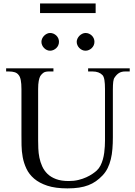

<svg xmlns="http://www.w3.org/2000/svg" viewBox="-20 -1048 763 1084"><path d="M687 -644.5Q666.5 -644.5 652.6 -636.2Q638.7 -627.9 627.4 -610.8Q621.6 -604 619.4 -586.9Q617.2 -569.8 617.2 -542V-272.5Q617.2 -238.3 614.7 -207.3Q612.3 -176.3 605.7 -149.2Q599.1 -122.1 587.9 -99.1Q576.7 -76.2 559.1 -57.6Q541 -38.6 521.5 -24.9Q502 -11.2 478.5 -2.2Q455.1 6.8 426.3 11.2Q397.5 15.6 360.8 15.6Q293 15.6 247.3 0.5Q201.7 -14.6 172.9 -39.3Q144 -64 129.2 -95.7Q114.3 -127.4 108.2 -160.9Q102.1 -194.3 101.6 -227.1Q101.1 -259.8 101.1 -285.6V-545.4Q101.1 -576.2 97.2 -595.9Q93.3 -615.7 84.5 -625.5Q76.7 -635.7 63.2 -640.1Q49.8 -644.5 29.8 -644.5H14.6V-662.1H281.7V-644.5H256.8Q236.8 -644.5 226.6 -638.2Q216.3 -631.8 207.5 -618.7Q202.1 -608.9 198.7 -591.1Q195.3 -573.2 195.3 -545.4V-256.3Q195.3 -234.9 196.3 -209.2Q197.3 -183.6 202.4 -158.2Q207.5 -132.8 218.3 -108.9Q229 -85 248 -66.4Q267.1 -47.9 296.4 -36.9Q325.7 -25.9 367.7 -25.9Q397.5 -25.9 422.6 -32Q447.8 -38.1 467.8 -47.4Q487.8 -56.6 502.7 -66.9Q517.6 -77.1 526.4 -85.4Q539.1 -97.2 547.4 -113.5Q555.7 -129.9 560.8 -148.2Q565.9 -166.5 568.4 -185.5Q570.8 -204.6 571.8 -221.9Q572.8 -239.3 572.8 -253.4V-545.4Q572.8 -576.2 569.6 -595.7Q566.4 -615.2 559.1 -623.5Q539.6 -644.5 502.4 -644.5H477.5V-662.1H712.4V-644.5ZM313 -812Q313 -801.8 309.1 -792.7Q305.2 -783.7 298.1 -776.9Q291 -770 282 -765.9Q272.9 -761.7 262.7 -761.7Q252.9 -761.7 244.1 -765.9Q235.4 -770 228.5 -777.1Q221.7 -784.2 217.8 -793.2Q213.9 -802.2 213.9 -812Q213.9 -821.3 218 -830.3Q222.2 -839.4 229 -846.2Q235.8 -853 244.6 -857.4Q253.4 -861.8 262.7 -861.8Q272.9 -861.8 282 -857.9Q291 -854 298.1 -847.2Q305.2 -840.3 309.1 -831.3Q313 -822.3 313 -812ZM513.2 -812Q513.2 -801.8 509.3 -792.7Q505.4 -783.7 498.3 -776.9Q491.2 -770 482.2 -765.9Q473.1 -761.7 462.9 -761.7Q452.6 -761.7 443.6 -765.9Q434.6 -770 427.7 -777.1Q420.9 -784.2 417 -793.2Q413.1 -802.2 413.1 -812Q413.1 -821.3 417.5 -830.3Q421.9 -839.4 428.7 -846.2Q435.5 -853 444.6 -857.4Q453.6 -861.8 462.9 -861.8Q473.1 -861.8 482.2 -857.9Q491.2 -854 498.3 -847.2Q505.4 -840.3 509.3 -831.3Q513.2 -822.3 513.2 -812ZM206.1 -974.1V-1028.3H520V-974.1Z"/></svg>

Font: Doulos SIL Compact
Style: Regular
Weight: 400
Designer: Walt Agee, Victor Gaultney, Peter Martin, Debbi Hosken
Foundry: SIL International
Version: Version 4.110; 2011; Maintenance release ; LnSpcTght